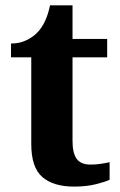

<svg xmlns="http://www.w3.org/2000/svg" viewBox="-20 -680 445 710"><path d="M253.9 10Q177.3 10 136.5 -25.4Q95.6 -60.7 95.6 -147.9V-468H20.7V-519Q53.2 -519 78.7 -531.7Q104.2 -544.4 119 -560.9Q134.3 -576.5 146.2 -601.4Q158 -626.2 165 -660.2H248.2V-536H376.3V-468H248.2V-158.2Q248.2 -113.6 263.7 -92.5Q279.1 -71.4 314.3 -71.4Q333.5 -71.4 351.4 -74Q369.3 -76.6 385.3 -80.2V-15.3Q369.4 -7.5 334.7 1.2Q300 10 253.9 10Z"/></svg>

Font: Noto Serif Telugu
Style: Regular
Weight: 400
Designer: Jelle Bosma - Monotype Design Team
Foundry: Monotype Imaging Inc.
Version: Version 2.003